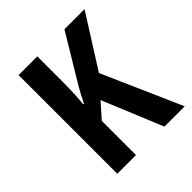

<svg xmlns="http://www.w3.org/2000/svg" viewBox="-157 -644 745 745"><g transform="rotate(-45 216.0 -271.0)"><path d="M422.9 -541.5 287.1 -326.7 431.2 0H319.8L217.3 -248L163.6 -187.5V0H61V-541.5H163.6V-404.8Q163.6 -371.6 162.4 -341.8Q161.1 -312 158.2 -283.7H162.1Q177.7 -316.9 193.8 -344.2L312.5 -541.5Z"/></g></svg>

Font: Open Sans Condensed SemiBold
Style: Regular
Weight: 600
Width: 3
Designer: Monotype Design Team
Foundry: Monotype Imaging Inc.
Version: Version 3.000; ttfautohint (v1.8.4)